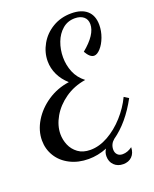

<svg xmlns="http://www.w3.org/2000/svg" viewBox="-167 -811 870 1083"><g transform="rotate(-20 268.0 -269.0)"><path d="M398 127Q428 127 456 106Q455 141 435 161Q415 181 382 181Q349 181 328 160.5Q307 140 307 107Q307 83 320 65Q265 87 209 87Q147 87 98 62Q49 37 22.5 -6Q-4 -49 -4 -101Q-4 -160 29.5 -215.5Q63 -271 121 -310Q179 -349 251 -359Q216 -390 197.5 -429Q179 -468 179 -510Q179 -563 206.5 -611.5Q234 -660 283.5 -689.5Q333 -719 396 -719Q457 -719 490 -689.5Q523 -660 523 -604Q523 -567 509.5 -531Q496 -495 475.5 -472.5Q455 -450 437 -450Q412 -450 389 -491Q477 -563 477 -625Q477 -654 457.5 -670Q438 -686 405 -686Q362 -686 331 -659.5Q300 -633 284 -590.5Q268 -548 268 -501Q268 -454 285.5 -411.5Q303 -369 342 -339Q272 -328 218.5 -290.5Q165 -253 135.5 -201.5Q106 -150 106 -99Q106 -65 119.5 -33Q133 -1 162 20.5Q191 42 236 42Q289 42 342.5 12Q396 -18 441 -68Q486 -118 513 -175L540 -158Q473 -34 383 29Q356 51 356 85Q356 103 367 115Q378 127 398 127Z"/></g></svg>

Font: Dancing Script
Style: Bold
Weight: 700
Designer: Pablo Impallari
Foundry: Pablo Impallari
Version: Version 2.000